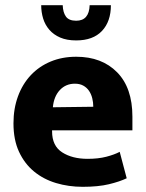

<svg xmlns="http://www.w3.org/2000/svg" viewBox="-20 -710 564 741"><path d="M491 -207H181V-203Q181 -147 220 -122Q259 -97 318 -97Q359 -97 390 -105Q421 -113 442 -124L469 -22Q442 -9 400.5 1Q359 11 299 11Q245 11 196.5 -3.5Q148 -18 111.5 -48Q75 -78 53.5 -124Q32 -170 32 -234Q32 -291 49.5 -338.5Q67 -386 99 -420Q131 -454 175.5 -472.5Q220 -491 274 -491Q373 -491 432 -431Q491 -371 491 -260ZM340 -298Q340 -315 336 -331Q332 -347 323.5 -359.5Q315 -372 301.5 -379.5Q288 -387 269 -387Q234 -387 211 -362.5Q188 -338 184 -296ZM222 -690Q223 -662 234.5 -646Q246 -630 274 -630Q324 -630 326 -690H408Q408 -627 373.5 -590.5Q339 -554 274 -554Q238 -554 212.5 -565Q187 -576 170.5 -595Q154 -614 146.5 -638.5Q139 -663 139 -690Z"/></svg>

Font: Mukta Malar ExtraBold
Style: Regular
Weight: 800
Designer: Aadarsh Rajan, Girish Dalvi, Yashodeep Gholap
Foundry: Ek Type
Version: Version 2.538;PS 1.000;hotconv 16.6.51;makeotf.lib2.5.65220;